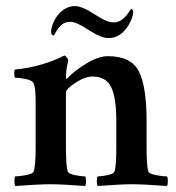

<svg xmlns="http://www.w3.org/2000/svg" viewBox="-20 -620 592 644"><path d="M231.4 -599.6Q254.9 -599.6 296.9 -572.3Q337.9 -544.9 360.4 -544.9Q377.9 -544.9 390.6 -555.2Q403.3 -565.4 410.6 -577.1Q418 -588.9 419.9 -589.8Q426.8 -589.8 426.8 -579.1Q426.8 -563.5 411.1 -535.2Q383.8 -492.2 344.7 -492.2Q319.3 -492.2 280.3 -517.6Q236.3 -546.9 215.8 -546.9Q198.2 -546.9 186.5 -536.6Q174.8 -526.4 168.5 -514.2Q162.1 -502 160.2 -501Q151.4 -501 151.4 -513.7Q151.4 -531.2 165 -556.6Q192.4 -599.6 231.4 -599.6ZM341.8 -431.6Q418.9 -431.6 445.3 -381.3Q471.7 -331.1 471.7 -212.9V-127Q471.7 -62.5 477.5 -44.9Q480.5 -37.1 502.9 -32.7Q525.4 -28.3 540 -28.3Q543 -24.4 543 -12.7Q543 -1 540 3.9Q461.9 -2 420.9 -2Q385.7 -2 307.6 3.9Q304.7 0 304.7 -11.7Q304.7 -23.4 307.6 -28.3Q321.3 -28.3 341.3 -32.7Q361.3 -37.1 364.3 -44.9Q370.1 -62.5 370.1 -127V-214.8Q370.1 -292 353 -327.6Q335.9 -363.3 290 -363.3Q264.6 -363.3 232.9 -342.3Q201.2 -321.3 201.2 -309.6V-127Q201.2 -62.5 207 -44.9Q210 -37.1 231 -32.7Q252 -28.3 265.6 -28.3Q268.6 -23.4 268.6 -11.7Q268.6 0 265.6 3.9Q187.5 -2 149.4 -2Q109.4 -2 31.2 3.9Q28.3 0 28.3 -11.7Q28.3 -23.4 31.2 -28.3Q44.9 -28.3 67.4 -32.7Q89.8 -37.1 92.8 -44.9Q99.6 -62.5 99.6 -127V-275.4Q99.6 -327.1 92.8 -340.8Q87.9 -350.6 65.9 -355Q43.9 -359.4 30.3 -359.4Q28.3 -361.3 27.8 -373Q27.3 -384.8 30.3 -386.7Q120.1 -395.5 195.3 -433.6Q199.2 -433.6 204.1 -427.2Q209 -420.9 209 -417Q201.2 -385.7 201.2 -361.3Q201.2 -355.5 203.1 -355.5Q204.1 -355.5 208 -359.4Q229.5 -382.8 270 -407.2Q310.5 -431.6 341.8 -431.6Z"/></svg>

Font: Crimson
Style: Semibold
Weight: 600
Version: Version 0.8